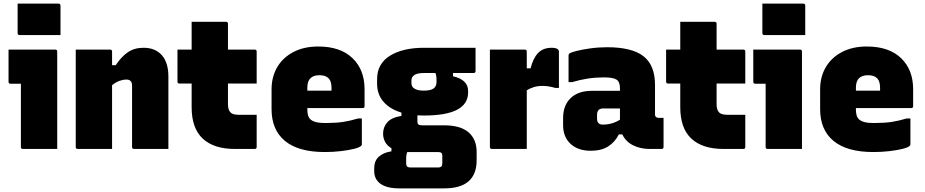

<svg xmlns="http://www.w3.org/2000/svg" viewBox="-20 -820 5090 1057"><path d="M95 -11V-359H38Q27 -359 27 -370V-547H284Q295 -547 295 -536V0H106Q95 0 95 -11ZM77 -800H302Q313 -800 313 -789V-627H88Q77 -627 77 -638Z M597 0H408Q397 0 397 -11V-547H586Q597 -547 597 -536V-461H617Q648 -508 684 -532.5Q720 -557 770 -557Q835 -557 871 -516Q907 -475 907 -399V0H718Q707 0 707 -11V-349Q707 -382 676 -382Q658 -382 638 -375Q618 -368 597 -351Z M1393 -188V-11Q1393 0 1382 0H1273Q1157 0 1096 -57Q1035 -114 1035 -230V-360H968Q957 -360 957 -371V-547H1035V-700H1224Q1235 -700 1235 -689V-547H1382Q1393 -547 1393 -536V-360H1235V-245Q1235 -214 1250 -200Q1262 -188 1296 -188Z M1732 -564Q1854 -564 1920.5 -500Q1987 -436 1987 -329V-235Q1987 -225 1976 -225H1672V-217Q1672 -200 1675.5 -186.5Q1679 -173 1688 -164Q1699 -153 1720.5 -147.5Q1742 -142 1783 -143Q1831 -143 1870 -149Q1909 -155 1952 -168H1972V-25Q1972 -20 1968 -17Q1959 -8 1929 -0.5Q1899 7 1856.5 12Q1814 17 1768 17Q1623 17 1549 -44Q1475 -105 1475 -219V-328Q1475 -397 1506 -450Q1537 -503 1595 -533.5Q1653 -564 1732 -564ZM1739 -406Q1672 -406 1672 -338V-321H1805V-336Q1805 -373 1789 -389Q1772 -406 1739 -406Z M2089 -84Q2089 -120 2112 -146.5Q2135 -173 2190 -182V-200Q2127 -219 2091.5 -259.5Q2056 -300 2056 -359V-384Q2056 -469 2126.5 -513Q2197 -557 2315 -557H2598V-429Q2598 -418 2587 -418H2474V-400Q2512 -392 2534.5 -372Q2557 -352 2557 -319V-311Q2557 -184 2314 -184Q2295 -184 2278 -185V-152Q2278 -139 2284 -134.5Q2290 -130 2306 -130H2426Q2515 -130 2559.5 -91.5Q2604 -53 2604 17V62Q2604 217 2426 217H2177Q2110 217 2075 192Q2040 167 2040 121V107Q2040 66 2065 43Q2090 20 2135 13V-4Q2111 -18 2100 -39Q2089 -60 2089 -84ZM2312 -321Q2351 -321 2367 -333Q2383 -345 2383 -367V-382Q2383 -405 2377 -418H2313Q2245 -418 2245 -376V-364Q2245 -347 2255 -337Q2273 -321 2312 -321ZM2238 102H2393Q2404 102 2410 96Q2415 91 2415 77V39Q2415 26 2409.5 21.5Q2404 17 2392 17H2232Q2227 17 2222 17Q2216 31 2216 55V80Q2216 102 2238 102Z M2880 0H2688Q2677 0 2677 -11V-547H2869Q2880 -547 2880 -536V-444H2901Q2915 -500 2942.5 -528.5Q2970 -557 3017 -557Q3033 -557 3041 -554Q3049 -551 3052 -548Q3057 -543 3057 -536V-336H3037Q3020 -341 3002.5 -344Q2985 -347 2966 -347Q2940 -347 2919 -340.5Q2898 -334 2880 -323Z M3586 -352V-190Q3586 -176 3597 -173Q3601 -171 3605 -171H3633V-11Q3633 0 3622 0H3555Q3506 0 3465.5 -20Q3425 -40 3406 -80H3387Q3365 -37 3327.5 -13.5Q3290 10 3232 10Q3162 10 3121 -28Q3080 -66 3080 -131V-170Q3080 -240 3121.5 -280Q3163 -320 3239 -320H3393V-334Q3393 -369 3374.5 -381.5Q3356 -394 3304 -394Q3216 -394 3130 -368H3110V-514Q3110 -521 3113 -524Q3120 -531 3151.5 -539Q3183 -547 3228.5 -553.5Q3274 -560 3322 -560Q3459 -560 3522.5 -510.5Q3586 -461 3586 -352ZM3267 -166Q3267 -134 3299 -134Q3350 -134 3393 -161V-223H3301Q3284 -223 3275 -214Q3267 -204 3267 -190Z M4083 -188V-11Q4083 0 4072 0H3963Q3847 0 3786 -57Q3725 -114 3725 -230V-360H3658Q3647 -360 3647 -371V-547H3725V-700H3914Q3925 -700 3925 -689V-547H4072Q4083 -547 4083 -536V-360H3925V-245Q3925 -214 3940 -200Q3952 -188 3986 -188Z M4195 -11V-359H4138Q4127 -359 4127 -370V-547H4384Q4395 -547 4395 -536V0H4206Q4195 0 4195 -11ZM4177 -800H4402Q4413 -800 4413 -789V-627H4188Q4177 -627 4177 -638Z M4752 -564Q4874 -564 4940.5 -500Q5007 -436 5007 -329V-235Q5007 -225 4996 -225H4692V-217Q4692 -200 4695.5 -186.5Q4699 -173 4708 -164Q4719 -153 4740.5 -147.5Q4762 -142 4803 -143Q4851 -143 4890 -149Q4929 -155 4972 -168H4992V-25Q4992 -20 4988 -17Q4979 -8 4949 -0.5Q4919 7 4876.5 12Q4834 17 4788 17Q4643 17 4569 -44Q4495 -105 4495 -219V-328Q4495 -397 4526 -450Q4557 -503 4615 -533.5Q4673 -564 4752 -564ZM4759 -406Q4692 -406 4692 -338V-321H4825V-336Q4825 -373 4809 -389Q4792 -406 4759 -406Z"/></svg>

Font: Recursive Sn Lnr St Blk
Style: Regular
Weight: 900
Version: Version 1.079;hotconv 1.0.112;makeotfexe 2.5.65598; ttfautoh